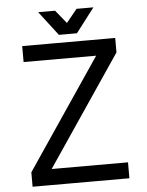

<svg xmlns="http://www.w3.org/2000/svg" viewBox="-59 -937 753 984"><g transform="rotate(-5 317.5 -444.5)"><path d="M118.2 0 556.6 -648.4 506.8 -722.7 68.4 -74.2ZM142.6 -82 68.4 -74.2V0Q158.7 0 238 0Q317.4 0 396.7 0Q476.1 0 566.4 0V-82ZM78.1 -722.7V-640.6H481.4L556.6 -648.4V-722.7Q466.3 -722.7 391.8 -722.7Q317.4 -722.7 242.9 -722.7Q168.5 -722.7 78.1 -722.7ZM261.7 -888.7H174.8L270.5 -763.7H363.3ZM372.1 -888.7 270.5 -763.7H363.3L459 -888.7Z"/></g></svg>

Font: Giphurs
Style: Regular
Weight: 400
Version: Version 2.010